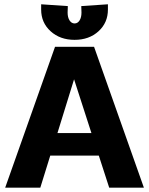

<svg xmlns="http://www.w3.org/2000/svg" viewBox="-20 -866 688 886"><path d="M3.9 0 233.9 -649.9H414.1L644 0H483.9L436 -147.9H211.9L166 0ZM169.9 -821.8V-846.2L293 -837.9Q292 -825.7 292 -808.1Q292 -785.6 301 -771.7Q310.1 -757.8 324.2 -757.8Q338.4 -757.8 347.2 -771.7Q356 -785.6 356 -808.1Q356 -825.7 355 -837.9L478 -846.2V-821.8Q478 -761.2 434.6 -721.7Q391.1 -682.1 324.2 -682.1Q257.3 -682.1 213.6 -721.7Q169.9 -761.2 169.9 -821.8ZM245.1 -252H401.9L321.8 -500Z"/></svg>

Font: Apfel Grotezk
Style: Bold
Weight: 700
Designer: Luigi Gorlero
Foundry: Collletttivo
Version: Version 2.000;FEAKit 1.0